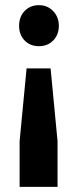

<svg xmlns="http://www.w3.org/2000/svg" viewBox="-20 -566 280 744"><path d="M54 -466Q54 -501 75.5 -523.5Q97 -546 131 -546Q164 -546 186 -523Q208 -500 208 -466Q208 -431 186 -409Q164 -387 131 -387Q97 -387 75.5 -409Q54 -431 54 -466ZM203 158H56V-19L83 -301H176L203 -19Z"/></svg>

Font: Montserrat arm2 SemiBold
Style: Regular
Weight: 600
Designer: Julieta Ulanovsky
Foundry: Julieta Ulanovsky
Version: Version 6.000